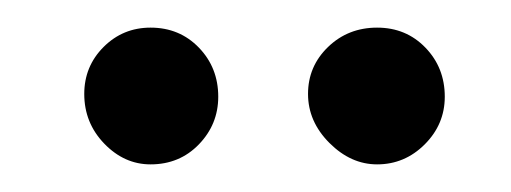

<svg xmlns="http://www.w3.org/2000/svg" viewBox="-20 -631 370 139"><path d="M89 -512Q70 -512 55.5 -527Q41 -542 41 -563Q41 -583 55 -597Q69 -611 89 -611Q110 -611 124 -596.5Q138 -582 138 -561Q138 -541 124 -526.5Q110 -512 89 -512ZM253 -512Q234 -512 218.5 -527.5Q203 -543 203 -563Q203 -583 217.5 -597Q232 -611 253 -611Q274 -611 288 -596.5Q302 -582 302 -561Q302 -541 287.5 -526.5Q273 -512 253 -512Z"/></svg>

Font: Junicode Cond Light
Style: Regular
Weight: 300
Width: 3
Designer: Peter S. Baker
Version: Version 2.201